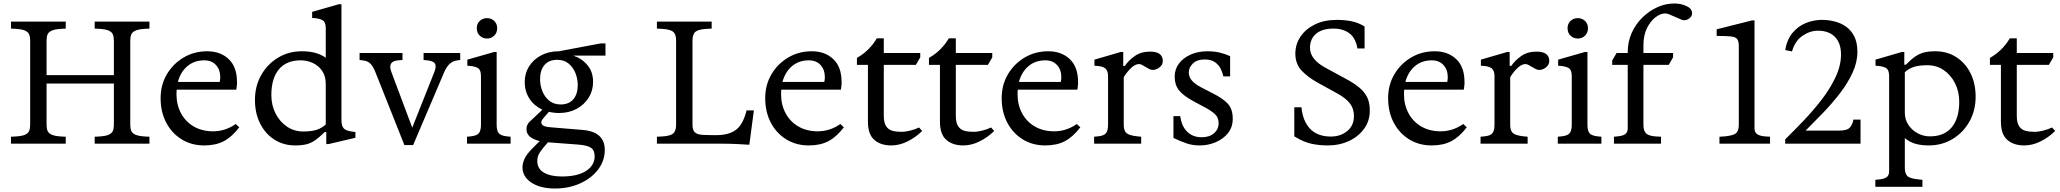

<svg xmlns="http://www.w3.org/2000/svg" viewBox="-20 -824 11811 1101"><path d="M43 0V-40L64 -41Q104 -43 122.5 -51Q141 -59 147 -73Q153 -87 153 -108V-592Q153 -613 147 -627Q141 -641 122.5 -649Q104 -657 64 -659L43 -660V-700H357V-660L336 -659Q297 -657 278 -649Q259 -641 253 -627Q247 -613 247 -592V-393H633V-592Q633 -613 627 -627Q621 -641 602.5 -649Q584 -657 544 -659L523 -660V-700H837V-660L816 -659Q777 -657 758 -649Q739 -641 733 -627Q727 -613 727 -592V-108Q727 -87 733 -73Q739 -59 758 -51Q777 -43 816 -41L837 -40V0H523V-40L544 -41Q584 -43 602.5 -51Q621 -59 627 -73Q633 -87 633 -108V-345H247V-108Q247 -87 253 -73Q259 -59 278 -51Q297 -43 336 -41L357 -40V0Z M1151 10Q1078 10 1021.5 -25Q965 -60 933 -121Q901 -182 901 -261Q901 -337 936.5 -397.5Q972 -458 1032.5 -494Q1093 -530 1168 -530Q1244 -530 1291.5 -485Q1339 -440 1339 -354Q1339 -348 1339 -341.5Q1339 -335 1337 -324L1335 -310H993Q992 -297 992 -284Q992 -223 1018 -174.5Q1044 -126 1091.5 -98.5Q1139 -71 1202 -71Q1272 -71 1332 -113L1352 -94Q1310 -39 1263.5 -14.5Q1217 10 1151 10ZM1151 -478Q1094 -478 1054.5 -444.5Q1015 -411 1000 -354H1240Q1243 -369 1243 -383Q1243 -424 1218.5 -451Q1194 -478 1151 -478Z M1673 10Q1606 10 1553.5 -23.5Q1501 -57 1471.5 -116Q1442 -175 1442 -251Q1442 -330 1477.5 -393Q1513 -456 1574 -493Q1635 -530 1711 -530Q1752 -530 1785.5 -521.5Q1819 -513 1848 -493V-662Q1848 -700 1826.5 -710Q1805 -720 1770 -721V-756L1924 -800H1938V-135Q1938 -104 1950 -89Q1962 -74 2002 -69L2018 -67V-34L1865 2H1851V-67H1842Q1812 -37 1787.5 -20Q1763 -3 1736.5 3.5Q1710 10 1673 10ZM1719 -70Q1766 -70 1795.5 -79.5Q1825 -89 1848 -110V-342Q1848 -388 1827 -418Q1806 -448 1773.5 -463Q1741 -478 1704 -478Q1622 -478 1579 -426Q1536 -374 1536 -279Q1536 -221 1560 -173.5Q1584 -126 1625.5 -98Q1667 -70 1719 -70Z M2299 8 2132 -412Q2120 -442 2104.5 -458.5Q2089 -475 2059 -478L2042 -480V-520H2288V-480L2263 -478Q2201 -473 2224 -412L2344 -92L2471 -412Q2483 -442 2475 -458Q2467 -474 2430 -478L2409 -480V-520H2619V-480L2598 -477Q2553 -470 2528 -412L2349 8Z M2658 0V-40L2679 -42Q2716 -46 2727 -61.5Q2738 -77 2738 -108V-388Q2738 -426 2716.5 -436Q2695 -446 2660 -447V-482L2814 -526H2828V-108Q2828 -77 2839 -61.5Q2850 -46 2887 -42L2908 -40V0ZM2773 -603Q2748 -603 2731 -619.5Q2714 -636 2714 -662Q2714 -688 2731 -704Q2748 -720 2773 -720Q2797 -720 2814 -704Q2831 -688 2831 -662Q2831 -636 2814 -619.5Q2797 -603 2773 -603Z M3185 -176Q3155 -176 3128 -183L3112 -165Q3094 -145 3089 -137.5Q3084 -130 3084 -123Q3084 -110 3096.5 -103Q3109 -96 3139 -94L3320 -79Q3448 -69 3448 36Q3448 98 3409.5 148.5Q3371 199 3306 228Q3241 257 3163 257Q3078 257 3027 223Q2976 189 2976 135Q2976 114 2987.5 87.5Q2999 61 3033 27L3075 -15Q2999 -33 2999 -83Q2999 -109 3017 -126Q3035 -143 3063 -169L3090 -195Q3043 -217 3016 -258.5Q2989 -300 2989 -354Q2989 -404 3014 -443.5Q3039 -483 3083 -506.5Q3127 -530 3185 -530L3424 -575H3452V-505H3268Q3318 -488 3349.5 -449.5Q3381 -411 3381 -354Q3381 -305 3356 -264.5Q3331 -224 3287 -200Q3243 -176 3185 -176ZM3195 -225Q3242 -225 3267.5 -254.5Q3293 -284 3293 -336Q3293 -372 3279.5 -405.5Q3266 -439 3240 -460Q3214 -481 3175 -481Q3128 -481 3102.5 -451.5Q3077 -422 3077 -369Q3077 -335 3090 -301.5Q3103 -268 3129.5 -246.5Q3156 -225 3195 -225ZM3061 99Q3061 144 3099.5 166Q3138 188 3202 188Q3292 188 3341 156Q3390 124 3390 72Q3390 38 3369 23.5Q3348 9 3295 5L3122 -8Q3091 27 3076 49.5Q3061 72 3061 99Z M4277 6Q4248 4 4206.5 2Q4165 0 4133 0H3747V-40L3768 -41Q3821 -43 3839 -57.5Q3857 -72 3857 -108V-592Q3857 -629 3838.5 -643Q3820 -657 3768 -659L3747 -660V-700H4061V-660L4040 -659Q3988 -657 3969.5 -643Q3951 -629 3951 -592V-108Q3951 -77 3965.5 -64.5Q3980 -52 4010.5 -50.5Q4041 -49 4087 -49Q4161 -49 4201.5 -80.5Q4242 -112 4261 -191H4303Z M4618 10Q4545 10 4488.5 -25Q4432 -60 4400 -121Q4368 -182 4368 -261Q4368 -337 4403.5 -397.5Q4439 -458 4499.5 -494Q4560 -530 4635 -530Q4711 -530 4758.5 -485Q4806 -440 4806 -354Q4806 -348 4806 -341.5Q4806 -335 4804 -324L4802 -310H4460Q4459 -297 4459 -284Q4459 -223 4485 -174.5Q4511 -126 4558.5 -98.5Q4606 -71 4669 -71Q4739 -71 4799 -113L4819 -94Q4777 -39 4730.5 -14.5Q4684 10 4618 10ZM4618 -478Q4561 -478 4521.5 -444.5Q4482 -411 4467 -354H4707Q4710 -369 4710 -383Q4710 -424 4685.5 -451Q4661 -478 4618 -478Z M5091 10Q5030 10 4993.5 -22Q4957 -54 4957 -126V-452H4894V-492Q4965 -532 5008 -604H5048V-520H5257V-495L5232 -452H5048V-160Q5048 -120 5061.5 -100Q5075 -80 5097.5 -74Q5120 -68 5148 -68Q5173 -68 5201.5 -75.5Q5230 -83 5250 -93L5268 -73Q5232 -37 5185 -13.5Q5138 10 5091 10ZM5504 10Q5443 10 5406.5 -22Q5370 -54 5370 -126V-452H5307V-492Q5378 -532 5421 -604H5461V-520H5670V-495L5645 -452H5461V-160Q5461 -120 5474.5 -100Q5488 -80 5510.5 -74Q5533 -68 5561 -68Q5586 -68 5614.5 -75.5Q5643 -83 5663 -93L5681 -73Q5645 -37 5598 -13.5Q5551 10 5504 10Z M5974 10Q5901 10 5844.5 -25Q5788 -60 5756 -121Q5724 -182 5724 -261Q5724 -337 5759.5 -397.5Q5795 -458 5855.5 -494Q5916 -530 5991 -530Q6067 -530 6114.5 -485Q6162 -440 6162 -354Q6162 -348 6162 -341.5Q6162 -335 6160 -324L6158 -310H5816Q5815 -297 5815 -284Q5815 -223 5841 -174.5Q5867 -126 5914.5 -98.5Q5962 -71 6025 -71Q6095 -71 6155 -113L6175 -94Q6133 -39 6086.5 -14.5Q6040 10 5974 10ZM5974 -478Q5917 -478 5877.5 -444.5Q5838 -411 5823 -354H6063Q6066 -369 6066 -383Q6066 -424 6041.5 -451Q6017 -478 5974 -478Z M6254 0V-40L6275 -42Q6309 -45 6321.5 -59.5Q6334 -74 6334 -108V-388Q6334 -420 6316.5 -433Q6299 -446 6256 -447V-482L6407 -526H6421V-446H6430Q6451 -477 6487 -502.5Q6523 -528 6575 -528Q6648 -528 6648 -474Q6648 -456 6634.5 -442.5Q6621 -429 6603 -424.5Q6585 -420 6569 -429L6530 -451Q6515 -460 6498.5 -454.5Q6482 -449 6467.5 -435.5Q6453 -422 6441.5 -407Q6430 -392 6424 -381V-108Q6424 -74 6440 -60.5Q6456 -47 6503 -42L6524 -40V0Z M6859 10Q6820 10 6786.5 -1Q6753 -12 6709 -33V-158H6748Q6756 -99 6788.5 -68Q6821 -37 6870 -37Q6916 -37 6942 -60Q6968 -83 6968 -117Q6968 -150 6947.5 -169Q6927 -188 6894 -206L6830 -240Q6765 -275 6740.5 -306.5Q6716 -338 6716 -384Q6716 -427 6740.5 -459.5Q6765 -492 6807.5 -511Q6850 -530 6903 -530Q6944 -530 6976 -522Q7008 -514 7034 -502V-386H6995Q6991 -407 6980 -429.5Q6969 -452 6947 -467.5Q6925 -483 6888 -483Q6845 -483 6821 -460.5Q6797 -438 6797 -408Q6797 -384 6814 -363Q6831 -342 6870 -322L6936 -288Q6992 -260 7020.5 -229.5Q7049 -199 7049 -143Q7049 -95 7022 -61Q6995 -27 6951.5 -8.5Q6908 10 6859 10Z M7593 10Q7546 10 7501 0.5Q7456 -9 7402 -42V-209H7443Q7451 -128 7493.5 -84.5Q7536 -41 7612 -41Q7667 -41 7705.5 -72.5Q7744 -104 7744 -159Q7744 -201 7721 -231Q7698 -261 7647 -289L7536 -350Q7474 -385 7441 -422.5Q7408 -460 7408 -517Q7408 -570 7437.5 -614Q7467 -658 7520.5 -684Q7574 -710 7646 -710Q7689 -710 7728.5 -702.5Q7768 -695 7805 -672V-546H7764Q7754 -606 7718 -633Q7682 -660 7626 -660Q7562 -660 7527 -630.5Q7492 -601 7492 -550Q7492 -515 7515.5 -486.5Q7539 -458 7578 -437L7694 -374Q7743 -348 7774 -322.5Q7805 -297 7820 -266Q7835 -235 7835 -190Q7835 -131 7802.5 -86Q7770 -41 7715.5 -15.5Q7661 10 7593 10Z M8190 10Q8117 10 8060.5 -25Q8004 -60 7972 -121Q7940 -182 7940 -261Q7940 -337 7975.5 -397.5Q8011 -458 8071.5 -494Q8132 -530 8207 -530Q8283 -530 8330.5 -485Q8378 -440 8378 -354Q8378 -348 8378 -341.5Q8378 -335 8376 -324L8374 -310H8032Q8031 -297 8031 -284Q8031 -223 8057 -174.5Q8083 -126 8130.5 -98.5Q8178 -71 8241 -71Q8311 -71 8371 -113L8391 -94Q8349 -39 8302.5 -14.5Q8256 10 8190 10ZM8190 -478Q8133 -478 8093.5 -444.5Q8054 -411 8039 -354H8279Q8282 -369 8282 -383Q8282 -424 8257.5 -451Q8233 -478 8190 -478Z M8470 0V-40L8491 -42Q8525 -45 8537.5 -59.5Q8550 -74 8550 -108V-388Q8550 -420 8532.5 -433Q8515 -446 8472 -447V-482L8623 -526H8637V-446H8646Q8667 -477 8703 -502.5Q8739 -528 8791 -528Q8864 -528 8864 -474Q8864 -456 8850.5 -442.5Q8837 -429 8819 -424.5Q8801 -420 8785 -429L8746 -451Q8731 -460 8714.5 -454.5Q8698 -449 8683.5 -435.5Q8669 -422 8657.5 -407Q8646 -392 8640 -381V-108Q8640 -74 8656 -60.5Q8672 -47 8719 -42L8740 -40V0Z M8913 0V-40L8934 -42Q8971 -46 8982 -61.5Q8993 -77 8993 -108V-388Q8993 -426 8971.5 -436Q8950 -446 8915 -447V-482L9069 -526H9083V-108Q9083 -77 9094 -61.5Q9105 -46 9142 -42L9163 -40V0ZM9028 -603Q9003 -603 8986 -619.5Q8969 -636 8969 -662Q8969 -688 8986 -704Q9003 -720 9028 -720Q9052 -720 9069 -704Q9086 -688 9086 -662Q9086 -636 9069 -619.5Q9052 -603 9028 -603Z M9235 0V-40L9256 -42Q9287 -45 9300.5 -55.5Q9314 -66 9314 -88V-452H9225V-477L9250 -520H9314V-526Q9314 -584 9336.5 -634.5Q9359 -685 9397.5 -723Q9436 -761 9483.5 -782.5Q9531 -804 9581 -804Q9620 -804 9651.5 -789Q9683 -774 9683 -749Q9683 -728 9663 -715.5Q9643 -703 9623 -711L9551 -742Q9539 -747 9528 -747Q9503 -747 9474 -725.5Q9445 -704 9424.5 -663Q9404 -622 9404 -563V-520H9574V-495L9549 -452H9404V-108Q9404 -72 9421 -57.5Q9438 -43 9484 -41L9505 -40V0Z M9840 0V-40L9871 -42Q9923 -47 9937 -62Q9951 -77 9951 -108V-557Q9951 -587 9942 -599.5Q9933 -612 9906 -615Q9879 -618 9824 -618V-656L10027 -707H10041V-88Q10041 -67 10054.5 -56Q10068 -45 10099 -42L10130 -40V0Z M10217 0V-25Q10266 -73 10321.5 -131Q10377 -189 10426 -252.5Q10475 -316 10506 -382Q10537 -448 10537 -512Q10537 -577 10502 -612.5Q10467 -648 10405 -648Q10359 -648 10316 -618.5Q10273 -589 10256 -529L10217 -537Q10227 -597 10259 -635.5Q10291 -674 10335.5 -692Q10380 -710 10428 -710Q10463 -710 10498.5 -701.5Q10534 -693 10564 -672.5Q10594 -652 10612.5 -616.5Q10631 -581 10631 -527Q10631 -467 10603.5 -407.5Q10576 -348 10532 -290.5Q10488 -233 10436 -179Q10384 -125 10334 -75H10526Q10573 -75 10588.5 -93.5Q10604 -112 10608 -138H10649V0Z M10734 247V207L10755 205Q10787 202 10800 191Q10813 180 10813 159V-388Q10813 -426 10791.5 -436Q10770 -446 10735 -447V-482L10886 -526H10900V-453H10909Q10939 -484 10963.5 -500.5Q10988 -517 11014.5 -523.5Q11041 -530 11078 -530Q11146 -530 11198 -496.5Q11250 -463 11279.5 -404.5Q11309 -346 11309 -269Q11309 -190 11273.5 -127Q11238 -64 11177 -27Q11116 10 11040 10Q11000 10 10967 1.5Q10934 -7 10903 -32V139Q10903 170 10917 185Q10931 200 10983 205L11004 207V247ZM11047 -42Q11129 -42 11172 -94Q11215 -146 11215 -241Q11215 -299 11191 -346.5Q11167 -394 11126 -422Q11085 -450 11032 -450Q10985 -450 10955.5 -440.5Q10926 -431 10903 -410V-178Q10903 -138 10924 -107Q10945 -76 10978 -59Q11011 -42 11047 -42Z M11588 10Q11527 10 11490.5 -22Q11454 -54 11454 -126V-452H11391V-492Q11462 -532 11505 -604H11545V-520H11754V-495L11729 -452H11545V-160Q11545 -120 11558.5 -100Q11572 -80 11594.5 -74Q11617 -68 11645 -68Q11670 -68 11698.5 -75.5Q11727 -83 11747 -93L11765 -73Q11729 -37 11682 -13.5Q11635 10 11588 10Z"/></svg>

Font: Hedvig Letters Serif 12pt
Style: Regular
Weight: 400
Designer: Alexander Örn & Tor Weibull
Foundry: Kanon Foundry
Version: Version 1.000; ttfautohint (v1.8.4.7-5d5b)